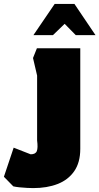

<svg xmlns="http://www.w3.org/2000/svg" viewBox="-50 -720 509 983"><path d="M120 243Q108 243 88.5 242Q69 241 49.5 239Q30 237 18 234L-30 185L20 36L107 70Q132 70 138.5 53.5Q145 37 140 -1V-333L119 -423L139 -473H361V42Q361 112 330 156.5Q299 201 245 222Q191 243 120 243ZM121 -540 230 -700H331L439 -540H338L281 -598L221 -540Z"/></svg>

Font: Rowdies
Style: Bold
Weight: 700
Designer: Jaikishan Patel
Version: Version 1.000; ttfautohint (v1.8.3)